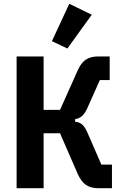

<svg xmlns="http://www.w3.org/2000/svg" viewBox="-20 -997 645 1017"><path d="M68 0V-698H211V-415H298L391 -623Q409 -664 434.5 -681Q460 -698 500 -698H561V-573H509L442 -423Q429 -395 414 -382Q399 -369 378 -366V-352Q399 -351 414.5 -338Q430 -325 443 -295L517 -125H573V0H501Q461 0 435.5 -17.5Q410 -35 392 -75L298 -291H211V0ZM466 -919 337 -740 255 -779 347 -977Z"/></svg>

Font: IBM Plex Sans Condensed
Style: Bold
Weight: 700
Width: 3
Designer: Mike Abbink, Paul van der Laan, Pieter van Rosmalen
Foundry: Bold Monday
Version: Version 3.201